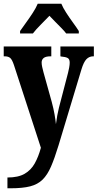

<svg xmlns="http://www.w3.org/2000/svg" viewBox="-22 -786 525 1033"><path d="M18 169Q76 169 110.5 149Q145 129 165 93Q185 57 198 9L53 -436Q43 -466 32.5 -474.5Q22 -483 3 -483H-2V-536H254V-483H251Q224 -483 213 -474Q202 -465 202 -450Q202 -439 205 -425.5Q208 -412 212 -397L256 -239Q266 -202 271.5 -170.5Q277 -139 279 -118Q285 -166 295 -206L344 -394Q347 -405 350 -421.5Q353 -438 353 -449Q353 -468 342 -474Q331 -480 307 -482L303 -483V-536H483V-483H480Q458 -483 443 -467.5Q428 -452 416 -412L293 -4Q272 65 252.5 110Q233 155 207 180.5Q181 206 140.5 216.5Q100 227 35 227H18ZM86 -619Q99 -638 118 -664Q137 -690 154.5 -717Q172 -744 181 -766H308Q317 -744 334.5 -717Q352 -690 371 -664Q390 -638 402 -619V-606H334Q327 -616 310 -633.5Q293 -651 274.5 -669.5Q256 -688 244 -701Q224 -680 197 -653Q170 -626 155 -606H86Z"/></svg>

Font: Noto Serif Ethiopic ExtraCondensed ExtraBold
Style: Regular
Weight: 800
Width: 2
Designer: Monotype Design Team
Foundry: Monotype Imaging Inc.
Version: Version 2.102; ttfautohint (v1.8.4.7-5d5b)